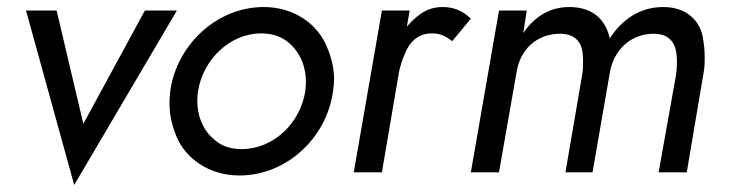

<svg xmlns="http://www.w3.org/2000/svg" viewBox="-20 -490 2072 546"><path d="M54 -460 191 36 483 -460H392L217 -138L141 -460Z M464 -230C463 -219 462 -207 462 -197C462 -166 468 -136 481 -104C506 -41 573 9 661 9C796 9 909 -99 927 -230C929 -242 930 -254 930 -266C930 -295 923 -325 910 -356C885 -419 819 -470 730 -470C596 -470 482 -362 464 -230ZM543 -230C557 -320 633 -395 723 -395C753 -395 778 -387 798 -371C838 -339 850 -294 850 -257C850 -248 849 -239 848 -230C834 -141 759 -66 667 -66C637 -66 612 -74 593 -90C553 -121 541 -167 541 -204C541 -212 542 -221 543 -230Z M1145 -460H1066L986 0H1066L1115 -287C1119 -304 1124 -321 1131 -336C1144 -371 1170 -395 1207 -395C1208 -395 1209 -395 1210 -395C1233 -395 1249 -386 1266 -373L1319 -437C1295 -460 1270 -470 1238 -470C1211 -470 1187 -461 1165 -442C1155 -434 1146 -425 1137 -414Z M1982 -290C1984 -303 1984 -316 1984 -329C1984 -346 1982 -366 1978 -387C1969 -431 1933 -470 1866 -470C1801 -470 1750 -436 1714 -381C1702 -435 1665 -470 1599 -470C1542 -470 1500 -442 1468 -396L1478 -460H1399L1319 0H1399L1449 -285C1459 -349 1506 -394 1573 -394C1640 -394 1638 -336 1638 -314C1638 -303 1638 -292 1636 -280L1588 0H1665L1714 -282C1724 -345 1771 -394 1839 -394C1905 -394 1905 -337 1905 -312C1905 -302 1904 -291 1903 -280L1853 0H1933Z"/></svg>

Font: Jost
Style: Italic
Weight: 400
Italic angle: -5°
Version: Version 3.710